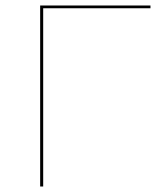

<svg xmlns="http://www.w3.org/2000/svg" viewBox="-20 -678 600 698"><path d="M527 -648H137V0H126V-658H527Z"/></svg>

Font: Ysabeau Infant Hairline
Style: Regular
Weight: 100
Designer: Christian Thalmann (Catharsis Fonts)
Version: Version 0.003